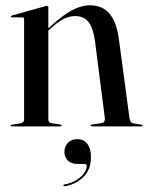

<svg xmlns="http://www.w3.org/2000/svg" viewBox="-20 -464 544 705"><path d="M157.5 -437V-26Q157.5 -20 160.2 -16.5Q163 -13 169.5 -11.5L201 -7Q206 -6 206 -3Q206 0 202 0H22Q21 0 19.8 -1Q18.5 -2 18.5 -3Q18.5 -4 19.5 -4.8Q20.5 -5.5 23 -6L56.5 -11.5Q63 -13 65.8 -16.5Q68.5 -20 68.5 -25.5V-394.5Q68.5 -397 67.2 -398.5Q66 -400 62.5 -400H23.5Q22 -400.5 21 -401.2Q20 -402 20 -403.5Q20 -405 21 -405.8Q22 -406.5 24 -407L143.5 -440.5Q147.5 -442 149.2 -442.2Q151 -442.5 152.5 -442.5Q155 -442.5 156.2 -440.8Q157.5 -439 157.5 -437ZM150 -345 146 -349.5 163 -365Q210.5 -408.5 244.5 -426.5Q278.5 -444.5 310 -444.5Q356 -444.5 382 -414Q408 -383.5 416.5 -320.5L455.5 -30Q456.5 -22 460.2 -16.8Q464 -11.5 472.5 -10.5L499.5 -6Q501.5 -6 502.5 -5Q503.5 -4 503.5 -3Q503.5 -2 502.5 -1Q501.5 0 499.5 0H317Q312.5 0 312.5 -3Q312.5 -5.5 318 -7L350.5 -11.5Q359.5 -13 362.8 -18Q366 -23 365 -30L329 -311.5Q322.5 -360 305.5 -382.5Q288.5 -405 255.5 -405Q234 -405 212.8 -394Q191.5 -383 166.5 -360ZM266.5 138Q240.5 138 228.5 125Q216.5 112 216.5 94.5Q216.5 73.5 229.5 60.2Q242.5 47 263.5 47Q287 47 300.5 64Q314 81 314 113Q314 157 288 184.2Q262 211.5 218.5 220Q216 220.5 214.8 220Q213.5 219.5 213 218Q212.5 216.5 213.2 215.2Q214 214 216 213.5Q241.5 209 260 197.5Q278.5 186 288.5 172Q298.5 158 298.5 146.5Q298.5 138 291 138Z"/></svg>

Font: Fraunces 120pt
Style: Regular
Weight: 400
Version: Version 1.000;[b76b70a41]